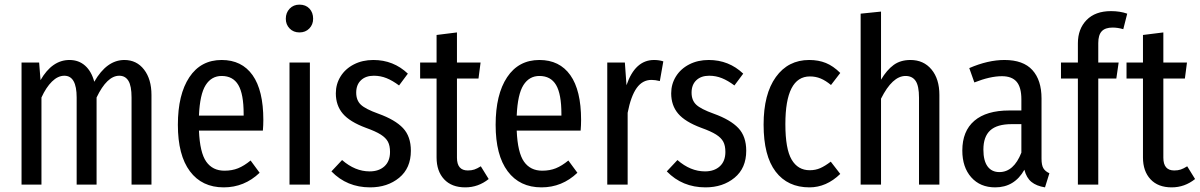

<svg xmlns="http://www.w3.org/2000/svg" viewBox="-20 -797 5180 829"><path d="M634 -387V0H548V-376Q548 -426 534.5 -448Q521 -470 495 -470Q442 -470 397 -376V0H311V-376Q311 -470 258 -470Q230 -470 204.5 -445Q179 -420 159 -376V0H73V-527H149L155 -451Q205 -538 280 -538Q320 -538 347.5 -513.5Q375 -489 387 -444Q441 -538 517 -538Q570 -538 602 -496.5Q634 -455 634 -387Z M1115 -233H839Q843 -138 870.5 -99Q898 -60 949 -60Q982 -60 1008 -70.5Q1034 -81 1062 -104L1101 -51Q1035 12 946 12Q852 12 800 -57.5Q748 -127 748 -258Q748 -389 797.5 -463.5Q847 -538 937 -538Q1024 -538 1070.5 -472.5Q1117 -407 1117 -279Q1117 -257 1115 -233ZM1032 -305Q1032 -391 1009 -430Q986 -469 937 -469Q893 -469 868 -429.5Q843 -390 839 -298H1032Z M1332 -716Q1332 -691 1315.5 -674Q1299 -657 1273 -657Q1247 -657 1230.5 -674Q1214 -691 1214 -716Q1214 -742 1230.5 -759.5Q1247 -777 1273 -777Q1300 -777 1316 -760Q1332 -743 1332 -716ZM1318 0H1230V-527H1318Z M1741 -479 1703 -428Q1675 -449 1649 -459.5Q1623 -470 1594 -470Q1559 -470 1538.5 -450.5Q1518 -431 1518 -397Q1518 -364 1538 -345Q1558 -326 1614 -306Q1686 -280 1720 -244Q1754 -208 1754 -146Q1754 -71 1703.5 -29.5Q1653 12 1578 12Q1478 12 1411 -57L1457 -106Q1513 -57 1576 -57Q1616 -57 1640 -79Q1664 -101 1664 -141Q1664 -168 1655 -185Q1646 -202 1624 -216Q1602 -230 1560 -245Q1490 -271 1460 -306.5Q1430 -342 1430 -394Q1430 -434 1450.5 -467Q1471 -500 1508 -519Q1545 -538 1592 -538Q1679 -538 1741 -479Z M2090 -24Q2045 12 1989 12Q1930 12 1897.5 -23Q1865 -58 1865 -117V-458H1794V-527H1865V-646L1953 -657V-527H2055L2046 -458H1953V-116Q1953 -61 2000 -61Q2016 -61 2028 -65Q2040 -69 2056 -79Z M2487 -233H2211Q2215 -138 2242.5 -99Q2270 -60 2321 -60Q2354 -60 2380 -70.5Q2406 -81 2434 -104L2473 -51Q2407 12 2318 12Q2224 12 2172 -57.5Q2120 -127 2120 -258Q2120 -389 2169.5 -463.5Q2219 -538 2309 -538Q2396 -538 2442.5 -472.5Q2489 -407 2489 -279Q2489 -257 2487 -233ZM2404 -305Q2404 -391 2381 -430Q2358 -469 2309 -469Q2265 -469 2240 -429.5Q2215 -390 2211 -298H2404Z M2844 -532 2829 -447Q2809 -452 2793 -452Q2754 -452 2729 -417Q2704 -382 2690 -310V0H2602V-527H2678L2685 -429Q2722 -538 2804 -538Q2826 -538 2844 -532Z M3189 -479 3151 -428Q3123 -449 3097 -459.5Q3071 -470 3042 -470Q3007 -470 2986.5 -450.5Q2966 -431 2966 -397Q2966 -364 2986 -345Q3006 -326 3062 -306Q3134 -280 3168 -244Q3202 -208 3202 -146Q3202 -71 3151.5 -29.5Q3101 12 3026 12Q2926 12 2859 -57L2905 -106Q2961 -57 3024 -57Q3064 -57 3088 -79Q3112 -101 3112 -141Q3112 -168 3103 -185Q3094 -202 3072 -216Q3050 -230 3008 -245Q2938 -271 2908 -306.5Q2878 -342 2878 -394Q2878 -434 2898.5 -467Q2919 -500 2956 -519Q2993 -538 3040 -538Q3127 -538 3189 -479Z M3608 -482 3568 -430Q3545 -449 3523.5 -458Q3502 -467 3477 -467Q3371 -467 3371 -261Q3371 -154 3398 -108Q3425 -62 3476 -62Q3501 -62 3521.5 -71Q3542 -80 3567 -99L3608 -46Q3548 12 3475 12Q3381 12 3329 -56Q3277 -124 3277 -259Q3277 -391 3330 -464.5Q3383 -538 3474 -538Q3514 -538 3546 -525Q3578 -512 3608 -482Z M4036 -387V0H3948V-375Q3948 -426 3933.5 -447.5Q3919 -469 3890 -469Q3833 -469 3784 -371V0H3696V-738L3784 -747V-453Q3809 -495 3838.5 -516.5Q3868 -538 3911 -538Q3968 -538 4002 -497Q4036 -456 4036 -387Z M4511 -49 4492 12Q4455 6 4433.5 -11.5Q4412 -29 4403 -64Q4360 12 4277 12Q4212 12 4173.5 -31.5Q4135 -75 4135 -147Q4135 -231 4187 -275.5Q4239 -320 4338 -320H4390V-368Q4390 -420 4369.5 -444Q4349 -468 4306 -468Q4255 -468 4187 -441L4165 -503Q4246 -538 4317 -538Q4398 -538 4437.5 -494.5Q4477 -451 4477 -372V-112Q4477 -84 4485 -70.5Q4493 -57 4511 -49ZM4390 -138V-261H4348Q4285 -261 4255.5 -234Q4226 -207 4226 -151Q4226 -103 4244 -78.5Q4262 -54 4295 -54Q4357 -54 4390 -138Z M4722 -611V-527H4810L4800 -458H4722V0H4634V-458H4561V-527H4634V-610Q4634 -672 4671.5 -710.5Q4709 -749 4777 -749Q4816 -749 4847 -738L4830 -671Q4806 -678 4784 -678Q4752 -678 4737 -662Q4722 -646 4722 -611Z M5140 -24Q5095 12 5039 12Q4980 12 4947.5 -23Q4915 -58 4915 -117V-458H4844V-527H4915V-646L5003 -657V-527H5105L5096 -458H5003V-116Q5003 -61 5050 -61Q5066 -61 5078 -65Q5090 -69 5106 -79Z"/></svg>

Font: Fira Sans Compressed
Style: Regular
Weight: 400
Width: 1
Designer: bBox Type GmbH & Carrois Corporate GbR & Edenspiekermann AG
Foundry: bBox Type GmbH & Carrois Corporate GbR & Edenspiekermann AG
Version: Version 4.301